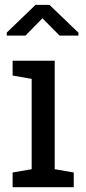

<svg xmlns="http://www.w3.org/2000/svg" viewBox="-20 -782 358 802"><path d="M32.7 0V-61.5L112.3 -75.2V-452.6L32.7 -466.3V-528.3H208.5V-75.2L288.1 -61.5V0ZM8.3 -633.3V-646L128.4 -761.7H186.5L307.6 -645.5V-633.3H229L157.2 -705.6L86.4 -633.3Z"/></svg>

Font: Roboto Slab LO
Style: Regular
Weight: 400
Designer: Google
Version: Version 2.000